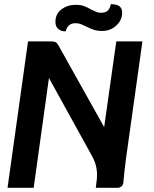

<svg xmlns="http://www.w3.org/2000/svg" viewBox="-20 -898 737 918"><path d="M661 -700 582 -137Q574 -75 570 -27Q569 -14 561 -7Q553 0 541 0H438L443 -41Q444 -48 444 -62Q444 -109 420 -152L214 -525L141 0H16L114 -700H225Q239 -700 246 -696.5Q253 -693 260 -680L478 -290L536 -700ZM245 -793Q245 -832 274 -853.5Q303 -875 343 -875Q365 -875 380.5 -869.5Q396 -864 415 -853Q431 -845 440.5 -841Q450 -837 463 -837Q485 -837 495.5 -847.5Q506 -858 510 -878Q537 -878 550.5 -868.5Q564 -859 564 -837Q564 -802 536 -776Q508 -750 468 -750Q445 -750 428.5 -755.5Q412 -761 393 -771Q374 -780 364 -783.5Q354 -787 340 -787Q304 -787 294 -748Q271 -748 258 -760Q245 -772 245 -793Z"/></svg>

Font: Krub SemiBold
Style: Italic
Weight: 600
Italic angle: -8°
Designer: Ekaluck Peanpanawate
Foundry: Cadson Demak Co.,Ltd.
Version: Version 1.000; ttfautohint (v1.6)